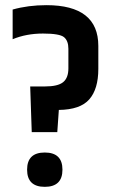

<svg xmlns="http://www.w3.org/2000/svg" viewBox="-20 -715 447 744"><path d="M153.5 9Q85 9 85 -57.5Q85 -124 153.5 -124Q222 -124 222 -57.5Q222 9 153.5 9ZM160 -695Q361 -695 361 -537V-448Q361 -370 326 -330Q291 -290 208 -289L202 -203H103L97 -380H154Q204 -380 224.5 -396.5Q245 -413 245 -450V-526Q245 -557 228 -571Q211 -585 146.5 -585Q82 -585 29 -563V-678Q89 -695 160 -695Z"/></svg>

Font: Khand Semibold
Style: Regular
Weight: 600
Designer: Devanagari: Sanchit Sawaria, Jyotish Sonowal; Latin: Satya Rajpurohit
Foundry: Indian Type Foundry
Version: Version 1.100;PS 1.0;hotconv 1.0.78;makeotf.lib2.5.61930; tt